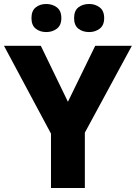

<svg xmlns="http://www.w3.org/2000/svg" viewBox="-20 -944 682 964"><path d="M321 -433 458 -714H642L406 -278V0H236V-273L0 -714H185ZM138 -853Q138 -890 159.5 -907Q181 -924 212 -924Q243 -924 265.5 -907Q288 -890 288 -853Q288 -817 265.5 -800Q243 -783 212 -783Q181 -783 159.5 -800Q138 -817 138 -853ZM352 -853Q352 -890 373.5 -907Q395 -924 428 -924Q458 -924 480.5 -907Q503 -890 503 -853Q503 -817 480.5 -800Q458 -783 428 -783Q395 -783 373.5 -800Q352 -817 352 -853Z"/></svg>

Font: Noto Sans Tamil ExtraBold
Style: Regular
Weight: 800
Designer: Jelle Bosma - Monotype Design Team
Foundry: Monotype Imaging Inc.
Version: Version 2.004; ttfautohint (v1.8.4.7-5d5b)